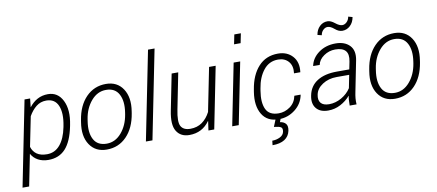

<svg xmlns="http://www.w3.org/2000/svg" viewBox="-90 -1084 3693 1623"><g transform="rotate(-10 1756.0 -272.5)"><path d="M477.1 -239.7Q451.2 -110.8 395.5 -50.3Q339.8 10.3 248.5 10.3Q198.2 10.3 160.6 -10Q123 -30.3 102.1 -67.9L47.9 203.1H-8.8L137.2 -528.3H185.1L177.2 -456.1L178.2 -455.1Q209 -495.1 249 -516.6Q289.1 -538.1 338.9 -538.1Q423.8 -538.1 464.1 -457Q504.4 -376 479 -250ZM422.4 -250Q443.8 -357.9 416.7 -422.6Q389.6 -487.3 315.9 -487.3Q266.1 -487.3 229 -457.8Q191.9 -428.2 164.6 -379.9L113.3 -125.5Q125.5 -84.5 158 -61.8Q190.4 -39.1 245.1 -39.1Q312.5 -39.1 356.9 -91.8Q401.4 -144.5 420.4 -239.7Z M576.7 -272Q596.2 -395.5 665.5 -466.8Q734.9 -538.1 836.4 -538.1Q933.1 -538.1 981.9 -463.9Q1030.8 -389.6 1011.7 -272L1009.3 -255.9Q989.3 -131.8 920.2 -61Q851.1 9.8 750 9.8Q652.8 9.8 603.8 -64Q554.7 -137.7 574.2 -255.9ZM630.9 -255.9Q615.2 -158.7 647 -99.1Q678.7 -39.6 757.8 -39.6Q831.1 -39.6 884.3 -101.6Q937.5 -163.6 952.6 -255.9L955.1 -272Q970.2 -367.7 938.2 -428Q906.2 -488.3 828.6 -488.3Q754.4 -488.3 700.9 -425.5Q647.5 -362.8 633.3 -272Z M1142.1 0H1085.9L1238.3 -761.7H1294.4Z M1622.6 0 1633.8 -78.6 1632.3 -79.1Q1601.1 -35.2 1557.6 -12.7Q1514.2 9.8 1458.5 9.8Q1383.8 9.8 1349.1 -46.4Q1314.5 -102.5 1338.9 -222.2L1399.9 -528.3H1456.5L1395.5 -221.2Q1374 -116.2 1395.5 -78.4Q1417 -40.5 1475.6 -40.5Q1534.2 -40.5 1576.9 -71Q1619.6 -101.6 1646.5 -154.8L1721.2 -528.3H1777.8L1672.4 0Z M1882.8 0H1826.7L1932.1 -528.3H1988.3ZM2018.6 -679.7H1962.4L1979 -761.7H2035.2Z M2233.9 -39.6Q2286.6 -39.6 2331.8 -72Q2377 -104.5 2388.7 -163.1H2442.9Q2428.7 -86.9 2366.5 -38.6Q2304.2 9.8 2226.1 9.8Q2127.4 9.8 2083.3 -63.5Q2039.1 -136.7 2057.6 -253.9L2061 -274.4Q2080.6 -396.5 2145.3 -467.3Q2210 -538.1 2313 -538.1Q2392.1 -538.1 2438.2 -486.8Q2484.4 -435.5 2473.1 -350.1H2418.9Q2427.2 -413.6 2395 -450.9Q2362.8 -488.3 2305.2 -488.3Q2228.5 -488.3 2180.4 -427.5Q2132.3 -366.7 2117.7 -274.4L2114.3 -253.9Q2098.1 -155.3 2125.2 -97.4Q2152.3 -39.6 2233.9 -39.6ZM2242.2 4.4 2230 35.6Q2262.2 40 2279.1 59.3Q2295.9 78.6 2288.1 119.1Q2278.3 167 2239.3 191.9Q2200.2 216.8 2134.8 216.8L2139.2 178.7Q2174.8 178.7 2205.3 163.8Q2235.8 148.9 2241.7 120.1Q2247.6 90.3 2232.2 80.6Q2216.8 70.8 2172.9 66.4L2198.2 4.4Z M2835 0Q2835.9 -37.6 2836.7 -51Q2837.4 -64.5 2841.3 -82L2839.8 -82.5Q2805.7 -42.5 2756.3 -16.4Q2707 9.8 2649.9 9.8Q2581.1 9.8 2547.9 -31Q2514.6 -71.8 2528.8 -140.6Q2544.4 -220.2 2609.1 -261Q2673.8 -301.8 2777.8 -301.8H2884.8L2897.9 -367.2Q2910.2 -428.7 2884.3 -458.5Q2858.4 -488.3 2795.9 -488.3Q2742.2 -488.3 2698 -457.5Q2653.8 -426.8 2645 -382.3L2588.9 -382.8Q2602.1 -449.7 2662.6 -493.9Q2723.1 -538.1 2808.1 -538.1Q2886.2 -538.1 2928.7 -493.7Q2971.2 -449.2 2954.6 -366.2L2902.8 -106.4Q2896.5 -76.7 2894.3 -51.8Q2892.1 -26.9 2894 0ZM2667 -41.5Q2721.7 -41.5 2773.2 -70.8Q2824.7 -100.1 2854 -146L2876 -256.8H2767.6Q2698.2 -256.8 2646.2 -222.9Q2594.2 -189 2584.5 -138.7Q2574.7 -92.3 2595.9 -66.9Q2617.2 -41.5 2667 -41.5ZM2988.8 -732.9Q2981 -687.5 2952.1 -660.4Q2923.3 -633.3 2884.8 -633.3Q2853 -633.3 2822 -660.2Q2791 -687 2765.6 -687Q2745.1 -687 2727.5 -669.9Q2710 -652.8 2706.1 -626.5L2670.4 -635.3Q2677.2 -679.7 2705.6 -707Q2733.9 -734.4 2772.9 -734.4Q2801.3 -734.4 2834.5 -707.5Q2867.7 -680.7 2892.6 -680.7Q2913.1 -680.7 2930.9 -698Q2948.7 -715.3 2953.1 -742.7Z M3050.8 -272Q3070.3 -395.5 3139.6 -466.8Q3209 -538.1 3310.5 -538.1Q3407.2 -538.1 3456.1 -463.9Q3504.9 -389.6 3485.8 -272L3483.4 -255.9Q3463.4 -131.8 3394.3 -61Q3325.2 9.8 3224.1 9.8Q3127 9.8 3077.9 -64Q3028.8 -137.7 3048.3 -255.9ZM3105 -255.9Q3089.4 -158.7 3121.1 -99.1Q3152.8 -39.6 3231.9 -39.6Q3305.2 -39.6 3358.4 -101.6Q3411.6 -163.6 3426.8 -255.9L3429.2 -272Q3444.3 -367.7 3412.4 -428Q3380.4 -488.3 3302.7 -488.3Q3228.5 -488.3 3175 -425.5Q3121.6 -362.8 3107.4 -272Z"/></g></svg>

Font: Franko
Style: Light Italic
Weight: 300
Designer: Google
Version: Version 1.200310; 2013